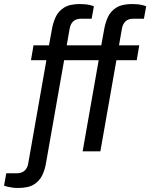

<svg xmlns="http://www.w3.org/2000/svg" viewBox="-101 -751 745 953"><path d="M-11.2 182Q-24.9 182 -37.8 180.5Q-50.7 178.9 -61.7 176.3Q-72.7 173.8 -80.8 170.7L-69.9 109.1H-18.5Q6.3 109.1 20.7 96.5Q35.1 83.8 39.1 60.4L129.3 -452.2H52.8L65.3 -526H142.2L157 -607.7Q162.5 -638.1 175.3 -666.4Q188 -694.7 216.3 -712.8Q244.6 -731 296.1 -731Q309.2 -731 321.9 -729.7Q334.6 -728.4 345.8 -725.8Q357 -723.2 365.1 -719.7L353.8 -658.1H301.9Q277.2 -658.1 263.2 -645.7Q249.3 -633.3 244.8 -609.4L230.2 -526H401.7L416.5 -607.7Q422 -638.1 434.7 -666.4Q447.5 -694.7 475.8 -712.8Q504.1 -731 555.5 -731Q568.7 -731 581.4 -729.7Q594.1 -728.4 605.3 -725.8Q616.5 -723.2 624.6 -719.7L613.3 -658.1H561.4Q536.7 -658.1 522.7 -645.7Q508.8 -633.3 504.3 -609.4L489.7 -526H590.2L577.7 -452.2H476.8L397.2 0H309.2L388.8 -452.2H217.3L126.9 61Q121.8 90.9 108.8 118.7Q95.8 146.6 67.9 164.3Q40.1 182 -11.2 182Z"/></svg>

Font: Archivo Variable SemiBold
Style: Italic
Weight: 600
Italic angle: -10°
Designer: Hector Gatti
Foundry: Omnibus-Type
Version: Version 2.001